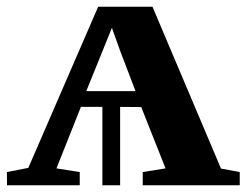

<svg xmlns="http://www.w3.org/2000/svg" viewBox="-32 -553 735 573"><path d="M-11 0 -11.5 -39.5 52.5 -52 261 -533H423L627.5 -50L683.5 -39.5V0H394V-39.5L462 -50.5L389.5 -233.5L326.5 -234V0H273.5V-234H209.5L136.5 -50.5L206 -39.5V0ZM225.5 -281H372.5L327 -400L302 -470L273.5 -399.5Z"/></svg>

Font: Merriweather 72pt
Style: Bold
Weight: 700
Version: Version 2.100